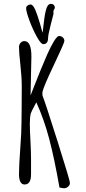

<svg xmlns="http://www.w3.org/2000/svg" viewBox="-20 -969 452 1012"><path d="M87.4 -627.4Q94.7 -562.5 94.7 -512.2Q94.7 -452.1 94.2 -408.2L93.3 -322.3Q93.3 -274.4 86.9 -187.5Q80.1 -94.2 80.1 -52.7Q80.1 3.4 109.4 3.4Q143.6 3.4 143.6 -49.8V-131.8Q143.6 -163.1 140.6 -224.6Q137.2 -282.2 137.2 -317.4Q137.2 -333.5 138.4 -345.9Q139.6 -358.4 140.1 -360.8Q141.1 -371.6 150.9 -390.6Q163.6 -416 171.4 -429.7Q212.4 -339.4 239.5 -236.6Q266.6 -133.8 293.5 19.5Q297.4 19.5 304.7 21.5Q312 23.4 316.9 23.4Q329.1 23.4 338.9 14.9Q348.6 6.3 348.6 -5.4Q348.6 -17.6 283.9 -222.4Q219.2 -427.2 203.6 -466.3V-483.9Q210.4 -514.6 265.1 -628.9Q319.3 -743.2 319.3 -752.9Q319.3 -764.2 311 -771.7Q302.7 -779.3 291 -779.3Q281.7 -779.3 264.6 -752Q247.6 -724.6 228.5 -681.2Q191.9 -597.2 160.2 -514.6Q143.6 -471.2 141.1 -465.8L145.5 -671.4Q145.5 -752.4 108.4 -752.4Q96.7 -752.4 88.4 -743.2Q80.1 -733.9 80.1 -720.7Q80.1 -692.9 87.4 -627.4ZM208 -736.3Q233.4 -736.3 233.4 -768.6Q233.4 -784.2 247.6 -839.8L261.7 -894.5V-912.6Q262.7 -916 265.6 -919.9Q269 -924.8 269 -927.7Q269 -937.5 263.2 -943.1Q257.3 -948.7 248 -948.7Q229 -948.7 220.2 -908.2Q216.3 -891.1 213.6 -871.3Q210.9 -851.6 208.5 -830.1Q206.5 -807.6 204.1 -796.4L191.4 -842.3Q177.7 -890.1 166 -917Q153.8 -945.3 141.6 -945.3Q132.3 -945.3 125 -939.7Q117.7 -934.1 117.7 -926.3Q117.7 -907.7 135.3 -860.6Q152.8 -813.5 174.3 -774.9Q195.8 -736.3 208 -736.3Z"/></svg>

Font: Amatica SC
Style: Bold
Weight: 400
Designer: Vernon Adams, Ben Nathan
Foundry: newtypography
Version: Version 2.000